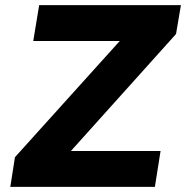

<svg xmlns="http://www.w3.org/2000/svg" viewBox="-20 -725 722 745"><path d="M20 0 38 -115 498 -625 511 -566H109L132 -705H682L663 -593L202 -80L187 -139H603L581 0Z"/></svg>

Font: Nunito Sans 6pt ExtraBold
Style: Italic
Weight: 800
Italic angle: -9°
Version: Version 3.101;gftools[0.9.27]